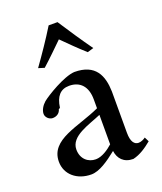

<svg xmlns="http://www.w3.org/2000/svg" viewBox="-132 -779 737 876"><g transform="rotate(-20 236.5 -341.0)"><path d="M365 -527C325 -583 289 -637 252 -694H209C174 -637 137 -583 97 -527L126 -518C163 -551 197 -585 231 -618C264 -585 299 -550 335 -518ZM457 -41 446 -63C437 -56 423 -50 412 -50C392 -50 377 -67 377 -111V-312C375 -389 349 -454 246 -454C194 -451 100 -393 77 -374C61 -360 49 -340 49 -322C49 -305 66 -290 82 -290C100 -290 117 -299 122 -319C125 -320 129 -322 129 -324C136 -375 159 -403 202 -403C255 -403 287 -369 287 -306V-263C180 -213 40 -202 40 -93C40 -31 91 12 160 12C200 12 245 -20 289 -55C294 -17 318 11 364 11C399 3 429 -18 457 -41ZM287 -88C266 -69 233 -46 203 -46C166 -46 134 -72 134 -118C134 -184 228 -205 287 -231Z"/></g></svg>

Font: Sibila
Style: Regular
Weight: 400
Designer: Stefan Peev
Foundry: Context Ltd
Version: Version 1.000